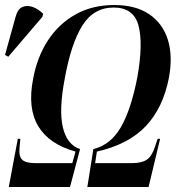

<svg xmlns="http://www.w3.org/2000/svg" viewBox="-68 -745 700 765"><path d="M-33 0 3 -192H13L10 -159Q6 -122 20.5 -108.5Q35 -95 73 -95H220L233 -141Q128 -170 84.5 -242Q41 -314 64 -431Q80 -518 123 -584Q166 -650 233 -687.5Q300 -725 387 -725Q473 -725 527 -688Q581 -651 601 -586Q621 -521 605 -435Q582 -316 513.5 -243Q445 -170 318 -141L311 -95H458Q496 -95 516.5 -108.5Q537 -122 549 -159L560 -192H570L524 0H280L304 -151Q373 -168 413.5 -238Q454 -308 479 -436Q503 -570 484 -642.5Q465 -715 385 -715Q305 -715 260 -643Q215 -571 190 -432Q166 -307 182.5 -237.5Q199 -168 251 -151L211 0ZM-35 -519 -48 -526 -5 -681Q3 -709 21 -717Q39 -725 61.5 -717.5Q84 -710 104 -690L101 -678Z"/></svg>

Font: Noto Serif Display ExtraCondensed SemiBold
Style: Italic
Weight: 600
Width: 2
Italic angle: -12°
Designer: Monotype Design Team
Foundry: Monotype Imaging Inc.
Version: Version 2.009